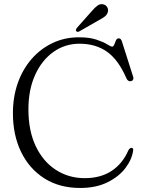

<svg xmlns="http://www.w3.org/2000/svg" viewBox="-20 -894 694 929"><path d="M624.5 -167Q618.5 -122.5 586.8 -80.8Q555 -39 499.8 -11.8Q444.5 15.5 368 15.5Q267.5 15.5 194.5 -31Q121.5 -77.5 82 -159Q42.5 -240.5 42.5 -346Q42.5 -425.5 66.2 -492.5Q90 -559.5 133.2 -609Q176.5 -658.5 234.8 -686Q293 -713.5 361.5 -713.5Q413.5 -713.5 446.8 -702.2Q480 -691 498 -679.8Q516 -668.5 522.5 -668.5Q529.5 -668.5 533 -678.5Q536.5 -688.5 541 -698.5Q545.5 -708.5 554.5 -708.5Q565.5 -708.5 570 -693L624.5 -522Q627 -514 623.5 -508Q620 -502 612 -501Q599 -499.5 592 -514.5Q553 -604.5 498 -643.5Q443 -682.5 365 -682.5Q294.5 -682.5 238.5 -642.8Q182.5 -603 150 -531.5Q117.5 -460 117.5 -365Q117.5 -261 153.2 -186.2Q189 -111.5 250.8 -71.8Q312.5 -32 390 -32Q467 -32 520.2 -67.2Q573.5 -102.5 601 -166.5Q609 -180 617 -178.5Q625.5 -177.5 624.5 -167ZM423 -839Q438.5 -857.5 451.8 -867Q465 -876.5 480 -873Q493 -869.5 499 -858.8Q505 -848 502 -837Q498.5 -823 487.2 -814.2Q476 -805.5 459.5 -797L363.5 -742Q354 -737 349 -743.5Q346 -747 347.5 -751Q349 -755 352 -759Z"/></svg>

Font: Fraunces 72pt S050 Light
Style: Regular
Weight: 300
Version: Version 1.000; ttfautohint (v1.8.3)